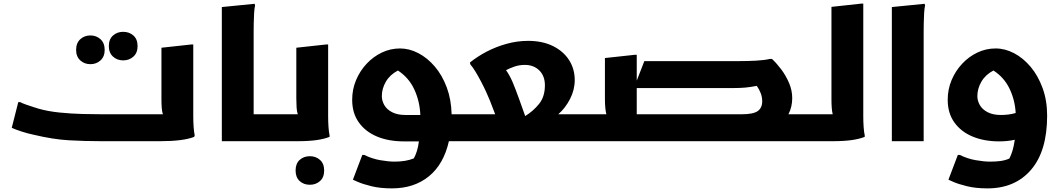

<svg xmlns="http://www.w3.org/2000/svg" viewBox="-20 -781 5866 1062"><path d="M81 -216H92Q103 -210 122.5 -203Q142 -196 161.5 -190Q181 -184 193 -180Q245 -165 310 -158.5Q375 -152 436.5 -150.5Q498 -149 541 -149H881Q876 -164 874.5 -185.5Q873 -207 873 -233V-517L1038 -535H1049V-186Q1049 -166 1049 -136.5Q1049 -107 1051 -78.5Q1053 -50 1057 -32L1054 -24Q994 0 865 0H541Q451 0 362 -5Q273 -10 165 -36Q135 -42 99.5 -53.5Q64 -65 45 -74ZM661 -447Q628 -447 605 -468Q582 -489 582 -526Q582 -564 605 -584.5Q628 -605 661 -605Q695 -605 718 -584.5Q741 -564 741 -526Q741 -489 718 -468Q695 -447 661 -447ZM480 -426Q447 -426 424 -447Q401 -468 401 -505Q401 -543 424 -564Q447 -585 480 -585Q513 -585 536 -564Q559 -543 559 -505Q559 -468 536 -447Q513 -426 480 -426Z M1207 -742 1388 -760 1391 -752Q1387 -734 1385.5 -707Q1384 -680 1383.5 -652Q1383 -624 1383 -604V-149H1513V-20L1493 0H1207Z M1493 0V-129L1513 -149H1627Q1622 -165 1620.5 -187Q1619 -209 1619 -236V-517L1784 -535H1795V-186Q1795 -166 1795 -136.5Q1795 -107 1797 -78.5Q1799 -50 1803 -32V-24Q1773 -12 1730 -6Q1687 0 1624 0ZM1615 162Q1615 124 1637.5 103.5Q1660 83 1694 83Q1727 83 1750 103.5Q1773 124 1773 162Q1773 200 1750 220.5Q1727 241 1694 241Q1660 241 1637.5 220.5Q1615 200 1615 162Z M1928 -229Q1928 -287 1949.5 -338Q1971 -389 2008 -428.5Q2045 -468 2092.5 -490.5Q2140 -513 2193 -513Q2244 -513 2294 -487Q2344 -461 2385 -413Q2426 -365 2451 -298Q2476 -231 2478 -149H2557V-20L2537 0H2463Q2434 128 2352 194.5Q2270 261 2148 261Q2083 261 2034.5 249Q1986 237 1959 225Q1932 213 1932 213L1984 76H1995Q2037 97 2083 105Q2129 113 2162 113Q2226 113 2269 95Q2279 77 2286 54.5Q2293 32 2297 1H2213Q2130 1 2066 -25.5Q2002 -52 1965 -103.5Q1928 -155 1928 -229ZM2223 -145H2305Q2302 -220 2272 -285.5Q2242 -351 2181 -391Q2137 -368 2114.5 -329.5Q2092 -291 2092 -249Q2092 -224 2105.5 -200Q2119 -176 2148.5 -160.5Q2178 -145 2223 -145Z M2537 -149H2719L2690 -224Q2683 -242 2670 -270.5Q2657 -299 2641 -329.5Q2625 -360 2609.5 -385.5Q2594 -411 2582 -424L2579 -435Q2621 -469 2673 -496Q2725 -523 2783.5 -539Q2842 -555 2901 -555Q2980 -555 3038 -526.5Q3096 -498 3127.5 -449Q3159 -400 3159 -338Q3159 -284 3133 -233.5Q3107 -183 3068 -149H3243V-20L3223 0H2517V-129ZM2854 -226 2885 -139Q2929 -166 2961.5 -206Q2994 -246 2994 -309Q2994 -361 2963 -391.5Q2932 -422 2883 -422Q2853 -422 2826.5 -413Q2800 -404 2779 -393Q2800 -363 2815.5 -326.5Q2831 -290 2854 -226Z M3221 -149H3334Q3330 -164 3328 -185.5Q3326 -207 3326 -233V-460L3492 -478H3502V-335L3544 -443H4070Q4117 -443 4162.5 -445.5Q4208 -448 4238 -455H4250Q4275 -432 4301 -397.5Q4327 -363 4344.5 -322Q4362 -281 4362 -238Q4362 -215 4357 -192.5Q4352 -170 4341 -149H4473V-20L4453 0H3201V-129ZM4040 -294H3502V-149H4083Q4146 -149 4171 -166.5Q4196 -184 4196 -221Q4196 -244 4187.5 -266Q4179 -288 4166 -306Q4130 -299 4101.5 -296.5Q4073 -294 4040 -294Z M4453 0V-129L4473 -149H4586Q4582 -164 4580.5 -185.5Q4579 -207 4579 -233V-743L4744 -761H4755V-186Q4755 -166 4755 -136.5Q4755 -107 4757 -78.5Q4759 -50 4763 -32V-24Q4733 -12 4690 -6Q4647 0 4584 0Z M4913 -742 5094 -760 5097 -752Q5093 -734 5091.5 -707Q5090 -680 5089.5 -652Q5089 -624 5089 -604V0H4913Z M5442 261Q5377 261 5328.5 249Q5280 237 5253 225Q5226 213 5226 213L5278 76H5289Q5331 97 5377 105Q5423 113 5456 113Q5489 113 5514.5 109.5Q5540 106 5563 96Q5573 77 5580.5 52Q5588 27 5593 -8Q5571 -3 5549 -1Q5527 1 5507 1Q5424 1 5360 -25.5Q5296 -52 5259 -103.5Q5222 -155 5222 -229Q5222 -287 5243.5 -338Q5265 -389 5302 -428.5Q5339 -468 5386.5 -490.5Q5434 -513 5487 -513Q5539 -513 5589.5 -486.5Q5640 -460 5681 -411Q5722 -362 5747 -293.5Q5772 -225 5772 -141Q5772 54 5683.5 157.5Q5595 261 5442 261ZM5386 -249Q5386 -224 5399.5 -200Q5413 -176 5442.5 -160.5Q5472 -145 5517 -145Q5536 -145 5557 -147.5Q5578 -150 5598 -156Q5594 -228 5564 -290.5Q5534 -353 5475 -391Q5431 -368 5408.5 -329.5Q5386 -291 5386 -249Z"/></svg>

Font: Kufam
Style: Bold Italic
Weight: 700
Italic angle: -11°
Designer: Artur Schmal
Foundry: Original Type
Version: Version 1.301; ttfautohint (v1.8.3)